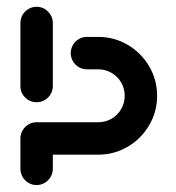

<svg xmlns="http://www.w3.org/2000/svg" viewBox="-20 -541 517 564"><path d="M87.4 2.6Q74.4 2.6 63.5 -3.9Q52.6 -10.4 46.3 -21.3Q40 -32.2 40 -45.2V-134.1Q40 -147 46.3 -158Q52.6 -168.9 63.5 -175.4Q74.4 -181.9 87.4 -181.9Q100.4 -181.9 111.3 -175.4Q122.2 -168.9 128.7 -158Q135.2 -147 135.2 -134.1V-45.2Q135.2 -32.2 128.7 -21.3Q122.2 -10.4 111.3 -3.9Q100.4 2.6 87.4 2.6ZM87.4 -521.1Q100.4 -521.1 111.3 -514.6Q122.2 -508.1 128.7 -497.2Q135.2 -486.3 135.2 -473.3V-288.1Q135.2 -275.2 128.7 -264.3Q122.2 -253.3 111.3 -247Q100.4 -240.7 87.4 -240.7Q67.8 -240.7 53.9 -254.6Q40 -268.5 40 -288.1V-473.3Q40 -486.3 46.3 -497.2Q52.6 -508.1 63.5 -514.6Q74.4 -521.1 87.4 -521.1ZM40 -134.4Q40 -147 46.3 -158Q52.6 -168.9 63.5 -175.4Q74.4 -181.9 87.4 -181.9H268.5Q289.6 -181.9 307.6 -192.2Q325.6 -202.6 335.9 -220.6Q346.3 -238.5 346.3 -259.6Q346.3 -280.7 335.9 -298.7Q325.6 -316.7 307.6 -327Q289.6 -337.4 268.5 -337.4H235.2Q222.2 -337.4 211.3 -343.9Q200.4 -350.4 194.1 -361.3Q187.8 -372.2 187.8 -385.2Q187.8 -397.8 194.1 -408.7Q200.4 -419.6 211.3 -426.1Q222.2 -432.6 235.2 -432.6H268.5Q315.6 -432.6 355.2 -409.3Q394.8 -385.9 418.1 -346.3Q441.5 -306.7 441.5 -259.6Q441.5 -212.6 418.1 -173Q394.8 -133.3 355.2 -110Q315.6 -86.7 268.5 -86.7H87.4Q74.4 -86.7 63.5 -93.1Q52.6 -99.6 46.3 -110.6Q40 -121.5 40 -134.4Z"/></svg>

Font: 26F Galaxy Sans Extra Bold
Style: Regular
Weight: 800
Designer: C₂₉H₂₅N₃O₅
Version: Version 1.100